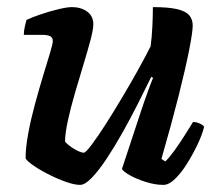

<svg xmlns="http://www.w3.org/2000/svg" viewBox="-20 -520 608 540"><path d="M205 0Q189 0 164 -9Q139 -18 113.8 -31Q88.5 -44 71.2 -56.5Q54 -69 52 -75Q52 -105 59.5 -145.2Q67 -185.5 78.5 -227.8Q90 -270 101.5 -307.8Q113 -345.5 120.8 -371.5Q128.5 -397.5 128.5 -404Q128.5 -415 120.5 -418.5Q112.5 -422 99.5 -422H47Q47 -434 50 -446Q53 -458 54.5 -464Q69 -471 94 -479.5Q119 -488 143.8 -494Q168.5 -500 182.5 -500Q207.5 -500 225 -487.5Q242.5 -475 242.5 -451.5Q242.5 -437.5 234.5 -407.2Q226.5 -377 214.5 -337.8Q202.5 -298.5 190.5 -257.2Q178.5 -216 170.8 -180.2Q163 -144.5 163 -121.5Q172.5 -110.5 189.8 -100.5Q207 -90.5 215.5 -90.5Q221 -90.5 238.2 -113.5Q255.5 -136.5 278.8 -173Q302 -209.5 326.5 -250.8Q351 -292 371.5 -329.2Q392 -366.5 403.5 -389.5Q407 -413.5 408.5 -444.8Q410 -476 410 -500Q453 -500 477.2 -494.5Q501.5 -489 511.8 -477.5Q522 -466 522 -448.5Q522 -430 512 -379.2Q502 -328.5 482.5 -251Q463 -173.5 434 -73L445 -66Q456 -76.5 470.5 -96.5Q485 -116.5 499.2 -139Q513.5 -161.5 523 -177Q532 -177 542 -172.5Q552 -168 554 -163Q549 -142 536 -114.5Q523 -87 506.5 -60.5Q490 -34 472.5 -17Q455 0 439.5 0Q416.5 0 390.2 -8.2Q364 -16.5 345 -27.2Q326 -38 323 -45L374.5 -201Q385 -233 395 -260.5Q405 -288 410.5 -301L405.5 -304Q389 -270 368.2 -229Q347.5 -188 324.8 -147.5Q302 -107 279.8 -73.5Q257.5 -40 238.2 -20Q219 0 205 0Z"/></svg>

Font: Texturina Medium
Style: Italic
Weight: 500
Italic angle: -11°
Designer: Guillermo Torres Carreño
Foundry: Omnibus-Type
Version: Version 1.002